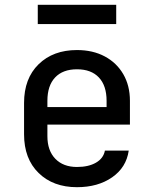

<svg xmlns="http://www.w3.org/2000/svg" viewBox="-20 -768 640 798"><path d="M300 10Q201 10 140.5 -49Q80 -108 80 -210V-340Q80 -442 140.5 -501Q201 -560 300 -560Q366 -560 415.5 -533.5Q465 -507 492.5 -459.5Q520 -412 520 -349V-250H177V-202Q177 -142 210 -108Q243 -74 300 -74Q348 -74 379 -92Q410 -110 416 -142H515Q505 -72 446 -31Q387 10 300 10ZM177 -349V-323H423V-349Q423 -412 391 -446Q359 -480 300 -480Q241 -480 209 -446Q177 -412 177 -349ZM137 -668V-748H463V-668Z"/></svg>

Font: JetBrainsMono NFM Medium
Style: Regular
Weight: 500
Monospace: yes
Designer: Philipp Nurullin, Konstantin Bulenkov
Foundry: JetBrains
Version: Version 2.304; ttfautohint (v1.8.4.7-5d5b);Nerd Fonts 3.3.0